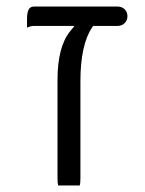

<svg xmlns="http://www.w3.org/2000/svg" viewBox="-20 -587 446 590"><path d="M225.1 -17.1Q227.1 -23.4 227.1 -39.1V-336.9Q227.1 -449.2 263.2 -502.9L266.1 -507.3H340.8Q354.5 -507.3 363 -515.9Q371.6 -524.4 371.6 -537.1Q371.6 -550.3 363 -558.6Q354.5 -566.9 340.8 -566.9H85Q76.2 -566.9 71.3 -562Q63 -553.7 63 -529.3V-502Q73.7 -507.3 85 -507.3H209L195.3 -490.7Q156.7 -442.9 156.7 -340.8V-39.1Q156.7 -24.9 158.7 -17.1Z"/></svg>

Font: YuPearl-ExtraLight
Style: ExtraLight
Weight: 200
Designer: Max Yao
Foundry: Max-Everyday
Version: Version 1.011; ttfautohint (v1.8.3)